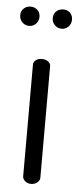

<svg xmlns="http://www.w3.org/2000/svg" viewBox="-51 -695 297 724"><g transform="rotate(5 97.0 -333.0)"><path d="M-1 -630C-1 -620 2.5 -611.3 9.5 -604C16.5 -596.7 25.3 -593 36 -593C46 -593 54.5 -596.7 61.5 -604C68.5 -611.3 72 -620 72 -630C72 -640.7 68.5 -649.3 61.5 -656C54.5 -662.7 46 -666 36 -666C25.3 -666 16.5 -662.7 9.5 -656C2.5 -649.3 -1 -640.7 -1 -630ZM63 -26C63 -19.3 66.2 -13.3 72.5 -8C78.8 -2.7 86.3 0 95 0C103.7 0 111.3 -2.7 118 -8C124.7 -13.3 128 -19.3 128 -26V-449C128 -455.7 124.8 -461.3 118.5 -466C112.2 -470.7 104.3 -473 95 -473C85.7 -473 78 -470.7 72 -466C66 -461.3 63 -455.7 63 -449ZM122 -630C122 -620 125.5 -611.3 132.5 -604C139.5 -596.7 148.3 -593 159 -593C169 -593 177.5 -596.7 184.5 -604C191.5 -611.3 195 -620 195 -630C195 -640.7 191.7 -649.3 185 -656C178.3 -662.7 169.7 -666 159 -666C148.3 -666 139.5 -662.7 132.5 -656C125.5 -649.3 122 -640.7 122 -630Z"/></g></svg>

Font: Terminal Dosis
Style: Book
Weight: 400
Designer: EdgarTolentino, PabloImpallari, IginoMarini
Foundry: EdgarTolentino, PabloImpallari, IginoMarini
Version: Version 1.006